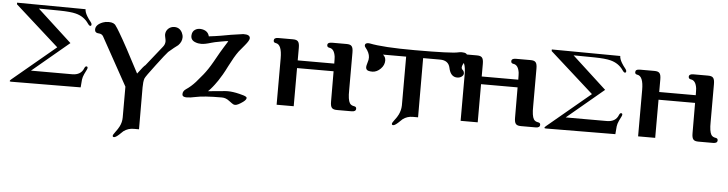

<svg xmlns="http://www.w3.org/2000/svg" viewBox="-60 -1046 6785 1790"><g transform="rotate(5 3332.5 -151.0)"><path d="M739 -581C743 -583 745 -587 745 -593C745 -600 742 -608 736 -615C721 -634 708 -651 699 -667C684 -692 677 -714 677 -731L36 -736V-721L445 -354L46 -21C36 -13 31 -7 31 -3C31 1 35 3 44 3L695 -1C698 -31 700 -55 701 -74C703 -90 708 -108 717 -127L739 -172C746 -187 745 -197 736 -200C727 -203 719 -197 713 -182C696 -138 660 -116 605 -116H220L564 -404L243 -699L435 -697C506 -696 557 -691 588 -683C641 -670 682 -642 711 -599C722 -583 731 -577 739 -581Z M1590 -592C1574 -623 1550 -638 1517 -638C1472 -638 1436 -604 1436 -559C1436 -546 1446 -513 1446 -498C1446 -479 1440 -462 1427 -446L1278 -259C1271 -256 1247 -228 1208 -175C1119 -346 1053 -469 1009 -542C991 -573 978 -592 971 -601C960 -621 937 -631 903 -631C882 -631 864 -628 849 -622C804 -605 782 -581 782 -550C782 -545 783 -541 784 -537C789 -524 800 -518 819 -517C838 -516 852 -509 861 -494L1110 -44V244C1110 274 1103 303 1089 330C1082 345 1069 364 1052 387C1039 404 1032 416 1032 422C1032 430 1036 434 1045 434C1055 434 1070 425 1091 406L1127 372C1155 351 1187 341 1222 341H1271L1270 -51C1270 -86 1273 -114 1280 -135C1285 -148 1316 -192 1374 -268C1429 -341 1464 -385 1479 -401C1517 -434 1546 -457 1567 -472C1590 -495 1601 -521 1601 -548C1601 -563 1597 -577 1590 -592Z M2238 -48C2229 -55 2207 -62 2173 -70C2132 -80 2096 -85 2064 -85C2056 -85 2048 -85 2041 -84C1996 -79 1942 -74 1881 -69C1898 -86 1911 -100 1921 -113C1937 -133 1988 -194 2048 -317C2079 -378 2107 -427 2133 -462L2187 -527C2213 -558 2226 -581 2226 -594C2226 -618 2205 -629 2162 -628C2080 -617 2012 -606 1957 -595C1923 -589 1885 -584 1844 -579C1835 -616 1808 -637 1763 -641C1742 -642 1725 -638 1710 -628C1693 -617 1684 -600 1682 -577C1679 -546 1693 -524 1724 -513C1741 -506 1760 -503 1779 -503C1802 -503 1832 -509 1871 -521C1887 -526 1916 -533 1958 -540C2000 -548 2023 -551 2026 -550C2027 -550 2027 -549 2028 -548C2028 -547 2016 -528 1993 -492C1978 -469 1950 -421 1909 -347C1879 -294 1851 -253 1826 -222L1762 -146C1735 -116 1706 -90 1674 -69C1655 -56 1646 -40 1646 -22C1646 -16 1647 -11 1650 -6C1656 2 1669 6 1690 6C1710 6 1737 2 1770 -5C1819 -16 1900 -22 2015 -22C2040 -22 2064 -13 2085 4C2110 23 2125 33 2132 35C2136 36 2140 36 2145 36C2160 36 2184 24 2216 1C2235 -13 2245 -26 2245 -37C2245 -42 2243 -45 2238 -48Z M3251 -48C3231 -51 3217 -59 3209 -72C3196 -93 3190 -133 3191 -192V-314V-545C3191 -605 3175 -620 3128 -620H2992C2965 -620 2951 -611 2951 -594C2951 -581 2958 -573 2973 -571C3004 -567 3022 -541 3029 -493C3030 -481 3031 -459 3031 -428H2689V-545C2689 -605 2673 -620 2626 -620H2490C2463 -620 2450 -611 2450 -593C2450 -580 2457 -573 2471 -571C2510 -566 2529 -520 2529 -433V1H2689V-356H3031L3032 -74C3032 -14 3048 1 3095 1H3231C3258 1 3271 -8 3271 -27C3271 -39 3264 -46 3251 -48Z M4259 -600C4262 -625 4244 -637 4207 -637C4196 -637 4184 -636 4173 -633C4134 -623 3998 -618 3765 -618C3568 -618 3428 -627 3345 -644C3340 -645 3336 -645 3332 -645C3311 -645 3300 -637 3300 -622C3300 -615 3303 -609 3308 -603C3334 -572 3347 -542 3348 -514C3349 -501 3346 -484 3339 -463C3333 -443 3330 -429 3330 -422C3330 -413 3332 -406 3337 -399C3344 -389 3362 -384 3393 -384C3420 -385 3445 -397 3468 -420C3491 -443 3502 -469 3502 -497C3502 -520 3493 -538 3476 -551H3693V-93C3692 -63 3685 -35 3672 -8C3665 8 3652 27 3635 49C3622 66 3615 78 3615 84C3615 92 3619 96 3628 96C3638 96 3653 87 3674 68L3710 34C3737 13 3769 3 3804 3H3853L3852 -551H4011C4063 -551 4094 -528 4104 -483C4114 -434 4135 -407 4167 -400C4173 -399 4179 -398 4184 -398C4217 -398 4243 -420 4243 -441C4242 -456 4238 -466 4229 -473C4221 -480 4217 -488 4218 -499C4219 -510 4225 -526 4238 -548C4251 -570 4258 -587 4259 -600Z M4973 -48C4953 -51 4939 -59 4931 -72C4918 -93 4912 -133 4913 -192V-314V-545C4913 -605 4897 -620 4850 -620H4714C4687 -620 4673 -611 4673 -594C4673 -581 4680 -573 4695 -571C4726 -567 4744 -541 4751 -493C4752 -481 4753 -459 4753 -428H4411V-545C4411 -605 4395 -620 4348 -620H4212C4185 -620 4172 -611 4172 -593C4172 -580 4179 -573 4193 -571C4232 -566 4251 -520 4251 -433V1H4411V-356H4753L4754 -74C4754 -14 4770 1 4817 1H4953C4980 1 4993 -8 4993 -27C4993 -39 4986 -46 4973 -48Z M5743 -581C5747 -583 5749 -587 5749 -593C5749 -600 5746 -608 5740 -615C5725 -634 5712 -651 5703 -667C5688 -692 5681 -714 5681 -731L5040 -736V-721L5449 -354L5050 -21C5040 -13 5035 -7 5035 -3C5035 1 5039 3 5048 3L5699 -1C5702 -31 5704 -55 5705 -74C5707 -90 5712 -108 5721 -127L5743 -172C5750 -187 5749 -197 5740 -200C5731 -203 5723 -197 5717 -182C5700 -138 5664 -116 5609 -116H5224L5568 -404L5247 -699L5439 -697C5510 -696 5561 -691 5592 -683C5645 -670 5686 -642 5715 -599C5726 -583 5735 -577 5743 -581Z M6634 -48C6614 -51 6600 -59 6592 -72C6579 -93 6573 -133 6574 -192V-314V-545C6574 -605 6558 -620 6511 -620H6375C6348 -620 6334 -611 6334 -594C6334 -581 6341 -573 6356 -571C6387 -567 6405 -541 6412 -493C6413 -481 6414 -459 6414 -428H6072V-545C6072 -605 6056 -620 6009 -620H5873C5846 -620 5833 -611 5833 -593C5833 -580 5840 -573 5854 -571C5893 -566 5912 -520 5912 -433V1H6072V-356H6414L6415 -74C6415 -14 6431 1 6478 1H6614C6641 1 6654 -8 6654 -27C6654 -39 6647 -46 6634 -48Z"/></g></svg>

Font: GFS Jackson
Style: Regular
Weight: 400
Designer: George Matthiopoulos
Foundry: George Matthiopoulos
Version: Version 1.0